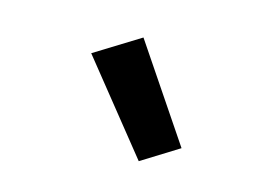

<svg xmlns="http://www.w3.org/2000/svg" viewBox="-53 -900 606 455"><g transform="rotate(15 250.0 -673.0)"><path d="M315 -530 140 -748 250 -816 405 -586Z"/></g></svg>

Font: Iosevka SS18 Extrabold
Style: Italic
Weight: 800
Italic angle: -9°
Monospace: yes
Designer: Belleve Invis
Foundry: Belleve Invis
Version: Version 25.1.1; ttfautohint (v1.8.4)